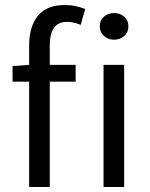

<svg xmlns="http://www.w3.org/2000/svg" viewBox="-20 -744 596 764"><path d="M96 0V-419H30V-481L96 -486V-563Q96 -638 130.5 -681Q165 -724 238 -724Q261 -724 281.5 -719.5Q302 -715 319 -708L301 -645Q274 -657 246 -657Q178 -657 178 -563V-486H281V-419H178V0ZM392 0V-486H474V0ZM434 -586Q410 -586 393.5 -601Q377 -616 377 -639Q377 -663 393.5 -677.5Q410 -692 434 -692Q458 -692 474.5 -677.5Q491 -663 491 -639Q491 -616 474.5 -601Q458 -586 434 -586Z"/></svg>

Font: Pinyin1712
Style: Regular
Weight: 400
Version: Version 1